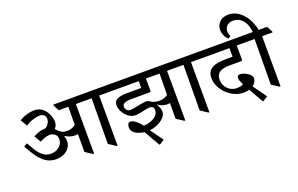

<svg xmlns="http://www.w3.org/2000/svg" viewBox="-115 -1369 3125 2014"><g transform="rotate(-20 1447.0 -362.5)"><path d="M309 -71Q244 -71 195.5 -103.5Q147 -136 109 -190.5Q71 -245 36 -311L74 -333Q100 -286 127.5 -242.5Q155 -199 191 -171.5Q227 -144 279 -144Q312 -144 341.5 -158.5Q371 -173 390 -199Q409 -225 409 -260Q409 -297 384.5 -316Q360 -335 327 -335Q299 -335 269 -323.5Q239 -312 216 -301L173 -374Q200 -389 232.5 -401Q265 -413 299 -413H308Q335 -430 349 -453.5Q363 -477 363 -501Q363 -527 347 -544Q331 -561 296 -561Q268 -561 224 -547.5Q180 -534 139 -508L95 -583Q139 -609 183.5 -621Q228 -633 260 -633Q306 -633 338 -613.5Q370 -594 390 -564Q410 -534 419.5 -502.5Q429 -471 429 -447Q429 -431 424 -413Q419 -395 400 -374Q406 -369 413 -360Q430 -341 452.5 -326Q475 -311 519 -311Q574 -311 612 -344L614 -545H507L473 -610V-620H1041L1075 -555V-545H958L960 15H950L870 -37L874 -545H698L700 10H690L610 -42L611 -243Q603 -240 594 -239Q585 -238 575 -238Q547 -238 519.5 -248Q492 -258 472 -271L468 -269Q474 -255 476.5 -240.5Q479 -226 479 -213Q479 -172 456.5 -140Q434 -108 396 -89.5Q358 -71 309 -71Z M1384 155H1375L1274 -21Q1242 -25 1210 -37Q1178 -49 1157 -71Q1136 -93 1136 -126Q1136 -146 1145 -161.5Q1154 -177 1172 -177Q1192 -177 1224 -155Q1256 -133 1290 -87Q1332 -89 1370.5 -103Q1409 -117 1433.5 -142Q1458 -167 1458 -201Q1458 -229 1444 -238Q1430 -247 1413 -247Q1395 -247 1365 -240.5Q1335 -234 1303 -227Q1271 -220 1248 -220Q1206 -220 1171 -246.5Q1136 -273 1115 -311Q1094 -349 1094 -385Q1094 -432 1131.5 -450.5Q1169 -469 1238 -469H1400V-545H1053L1019 -610V-620H1799L1833 -555V-545H1716L1718 10H1708L1628 -42L1629 -217Q1622 -215 1613.5 -214.5Q1605 -214 1598 -214Q1564 -214 1538.5 -225Q1513 -236 1497 -249L1495 -247Q1508 -226 1516 -203.5Q1524 -181 1524 -162Q1524 -124 1494.5 -94Q1465 -64 1421 -44.5Q1377 -25 1333 -21L1436 122ZM1452 -296Q1466 -289 1486.5 -283Q1507 -277 1535 -277Q1591 -277 1630 -309L1632 -545H1480Q1480 -509 1480.5 -471Q1481 -433 1481 -403L1469 -395H1265Q1221 -395 1198.5 -388Q1176 -381 1168.5 -370Q1161 -359 1161 -346Q1161 -327 1174.5 -309Q1188 -291 1216 -291Q1230 -291 1254.5 -295Q1279 -299 1306.5 -305Q1334 -311 1358.5 -315Q1383 -319 1396 -319Q1410 -319 1424.5 -313Q1439 -307 1452 -296Z M2100 -545H1983L1985 15H1975L1895 -37L1899 -545H1811L1777 -610V-620H2066L2100 -555Z M2559 98H2550L2458 -63Q2430 -55 2395 -55Q2343 -55 2295 -76.5Q2247 -98 2209 -135Q2171 -172 2149 -218.5Q2127 -265 2127 -316Q2127 -368 2153.5 -397Q2180 -426 2227 -437.5Q2274 -449 2337 -449H2412V-545H2078L2044 -610V-620H2593L2627 -555V-545H2494Q2494 -503 2494.5 -458.5Q2495 -414 2495 -382L2483 -374H2342Q2278 -374 2240 -349Q2202 -324 2202 -273Q2202 -226 2222.5 -192.5Q2243 -159 2275 -141.5Q2307 -124 2342 -124Q2360 -124 2380.5 -127.5Q2401 -131 2416 -140Q2404 -164 2396.5 -184Q2389 -204 2389 -218Q2389 -235 2398.5 -242.5Q2408 -250 2424 -250Q2447 -250 2475.5 -237Q2504 -224 2525.5 -203.5Q2547 -183 2547 -159Q2547 -148 2538 -126Q2529 -104 2503 -85L2611 65Z M2779 15H2769L2689 -37L2693 -545H2605L2571 -610V-620H2700Q2693 -687 2670 -727Q2647 -767 2614.5 -785Q2582 -803 2547 -803Q2501 -803 2476 -778.5Q2451 -754 2451 -716Q2451 -690 2465 -659L2435 -642Q2410 -668 2397.5 -697.5Q2385 -727 2385 -756Q2385 -806 2420 -843Q2455 -880 2520 -880Q2577 -880 2626.5 -848.5Q2676 -817 2712.5 -758.5Q2749 -700 2766 -620H2860L2894 -555V-545H2777Z"/></g></svg>

Font: Tiro Devanagari Marathi
Style: Regular
Weight: 400
Designer: Devanagari: John Hudson & Fiona Ross. Latin: John Hudson.
Foundry: Tiro Typeworks Ltd.
Version: Version 1.52